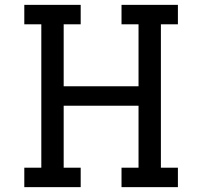

<svg xmlns="http://www.w3.org/2000/svg" viewBox="-20 -770 832 790"><path d="M80 -750H312V-670H242V-415H550V-670H480V-750H712V-670H642V-80H712V0H480V-80H550V-335H242V-80H312V0H80V-80H150V-670H80Z"/></svg>

Font: Graduate
Style: Regular
Weight: 400
Version: Version 1.001